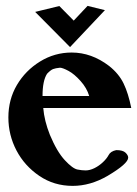

<svg xmlns="http://www.w3.org/2000/svg" viewBox="-20 -604 456 637"><path d="M212.4 -447.8 96.7 -564.5 176.8 -584 224.6 -535.6 270.5 -584.5 328.1 -570.3ZM221.2 12.7Q159.2 12.7 110.4 -20.5Q61.5 -53.7 34.7 -104.7Q7.8 -155.8 7.8 -214.4Q7.8 -273.9 36.1 -322Q64.5 -370.1 112.8 -399.9Q161.1 -429.7 217.8 -429.7Q283.7 -429.7 341.8 -385.3Q374.5 -359.4 390.1 -326.9Q405.8 -294.4 415.5 -245.6H123.5Q127 -203.1 145.5 -156.7Q168.9 -100.6 195.1 -72.5Q221.2 -44.4 237.3 -41.5Q252 -38.6 264.2 -38.6Q277.8 -38.6 293.2 -46.1Q308.6 -53.7 321.3 -65.7Q334 -77.6 340.3 -89.4Q346.7 -102.1 365.7 -106Q387.7 -106 396.5 -97.4Q405.3 -88.9 405.3 -81.1Q405.3 -61 336.9 -20.5Q279.8 12.7 221.2 12.7ZM275.9 -285.6Q268.1 -312 247.3 -335.2Q226.6 -358.4 207.5 -368.7Q188.5 -378.9 179.2 -379.4Q164.1 -377.9 156 -374.8Q147.9 -371.6 136.2 -359.4Q121.1 -336.4 121.1 -285.6Z"/></svg>

Font: Quaaykop
Style: Bold
Weight: 700
Designer: Tup Wanders
Foundry: Free font, DO NOT SELL
Version: Version 1.00;July 31, 2023;FontCreator 11.5.0.2430 64-bit